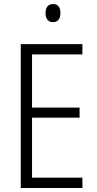

<svg xmlns="http://www.w3.org/2000/svg" viewBox="-20 -933 480 953"><path d="M243 -913C218 -913 206 -895 206 -868C206 -840 219 -823 243 -823C267 -823 280 -840 280 -868C280 -895 269 -913 243 -913ZM389 0V-51H139V-349H375V-399H139V-663H389V-714H83V0Z"/></svg>

Font: Noto Sans Arabic Cond Light
Style: Regular
Weight: 300
Width: 3
Designer: Monotype Design Team, Nadine Chahine, Nizar Qandah and Khaled Hosny
Foundry: Monotype Imaging Inc.
Version: Version 2.012